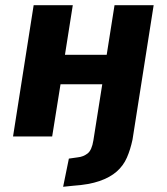

<svg xmlns="http://www.w3.org/2000/svg" viewBox="-20 -523 639 736"><path d="M222 193 244 85 279 80Q299 78 315.5 65.5Q332 53 338 15L372 -200H212L180 0H30L109 -503H259L229 -313H389L419 -503H569L488 12Q480 50 466.5 81Q453 112 427.5 134.5Q402 157 361.5 171Q321 185 261 189Z"/></svg>

Font: Nunito Sans 7pt Condensed ExtraBold
Style: Italic
Weight: 800
Width: 3
Italic angle: -9°
Designer: Vernon Adams
Foundry: Vernon Adams
Version: Version 3.101;gftools[0.9.27]